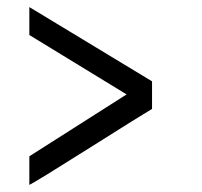

<svg xmlns="http://www.w3.org/2000/svg" viewBox="-20 -579 570 543"><path d="M338 -312 63 -480V-559L410 -349V-271Q381 -254 234.5 -161.5Q88 -69 63 -56V-137Z"/></svg>

Font: TypoPRO Titillium Text
Style: 400 wt
Weight: 400
Designer: Accademia di Belle Arti di Urbino and others
Foundry: Accademia di Belle Arti di Urbino and others.
Version: Version 25.000